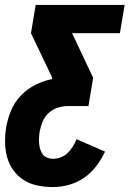

<svg xmlns="http://www.w3.org/2000/svg" viewBox="-29 -540 549 775"><path d="M185 215Q153 215 123 209Q93 203 68 187.5Q43 172 25.5 148Q8 124 0 95.5Q-8 67 -8.5 35.5Q-9 4 -4 -27Q2 -61 16 -94.5Q30 -128 55.5 -154.5Q81 -181 114 -197.5Q147 -214 181 -221L182 -226L96 -406L115 -520H474L455 -406H262L347 -226L328 -112H246Q225 -112 204.5 -105.5Q184 -99 167.5 -84Q151 -69 143 -49Q135 -29 131 -9Q129 4 128.5 16Q128 28 129 40Q130 52 133.5 63Q137 74 143.5 83Q150 92 161.5 96.5Q173 101 185 101Q201 101 216.5 95Q232 89 244 77.5Q256 66 265 51.5Q274 37 280 22L395 72Q381 102 360 130Q339 158 310.5 177.5Q282 197 249.5 206Q217 215 185 215Z"/></svg>

Font: Iosevka Curly Heavy
Style: Italic
Weight: 900
Italic angle: -9°
Monospace: yes
Designer: Belleve Invis
Foundry: Belleve Invis
Version: Version 22.1.2; ttfautohint (v1.8.4)